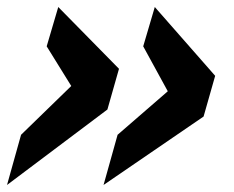

<svg xmlns="http://www.w3.org/2000/svg" viewBox="-33 -512 667 547"><path d="M580 -296 547 -180 262 15 302 -128 445 -252 375 -380 408 -492ZM306 -316 273 -200 -13 15 27 -128 170 -267 100 -380 133 -492Z"/></svg>

Font: Intel One Mono
Style: Bold Italic
Weight: 700
Italic angle: -16°
Monospace: yes
Designer: Fred Shallcrass
Foundry: Frere-Jones Type LLC
Version: Version 1.400;hotconv 1.1.0;makeotfexe 2.6.0;FJTRelease1.4